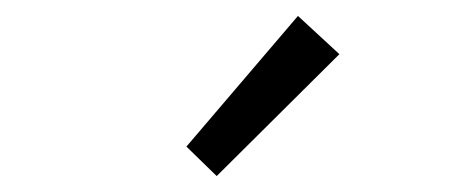

<svg xmlns="http://www.w3.org/2000/svg" viewBox="-20 -794 580 241"><path d="M252 -573 214 -610 354 -774 406 -726Z"/></svg>

Font: Assistant ExtraLight
Style: Regular
Weight: 400
Version: Version 3.000